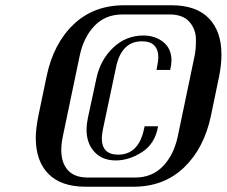

<svg xmlns="http://www.w3.org/2000/svg" viewBox="-20 -710 862 730"><path d="M487 0H307Q212 0 164 -49Q116 -98 116 -186Q116 -220 126 -270L157 -419Q183 -544 259.5 -617Q336 -690 452 -690H632Q726 -690 774 -640.5Q822 -591 822 -503Q822 -464 813 -419L782 -270Q756 -146 679.5 -73Q603 0 487 0ZM720 -498Q725 -520 725 -559Q725 -598 700.5 -626.5Q676 -655 625 -655H445Q381 -655 339.5 -612Q298 -569 283 -498L219 -192Q213 -164 213 -140Q213 -91 238 -63Q263 -35 314 -35H494Q558 -35 599.5 -78Q641 -121 656 -192ZM309 -218Q309 -236 314 -261L347 -414Q362 -483 410.5 -529Q459 -575 525 -575Q570 -575 601 -550Q632 -525 632 -480Q632 -466 627 -444H575Q582 -479 582 -490Q582 -553 520 -553Q443 -553 422 -458L371 -217Q367 -195 367 -185Q367 -122 429 -122Q506 -122 527 -217L530 -230H581Q570 -164 520.5 -132Q471 -100 420 -100Q369 -100 339 -132.5Q309 -165 309 -218Z"/></svg>

Font: Trochut
Style: Italic
Weight: 400
Italic angle: -12°
Designer: Andreu Balius
Foundry: Andreu Balius
Version: Version 1.001